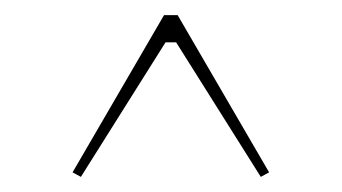

<svg xmlns="http://www.w3.org/2000/svg" viewBox="-20 -728 452 254"><path d="M336 -500 325 -494 213 -672H199L87 -494L76 -500L197 -708H215Z"/></svg>

Font: Kalnia Thin Light
Style: Regular
Weight: 300
Version: Version 1.105